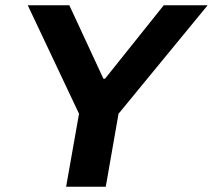

<svg xmlns="http://www.w3.org/2000/svg" viewBox="-20 -706 805 726"><path d="M230 0 278.8 -275.9 85 -686H242.2L371.1 -408.2H377L599.1 -686H765.1L428.2 -275.9L379.9 0Z"/></svg>

Font: Archivo
Style: Bold Italic
Weight: 700
Italic angle: -10°
Designer: Hector Gatti
Foundry: Omnibus-Type
Version: Version 2.001